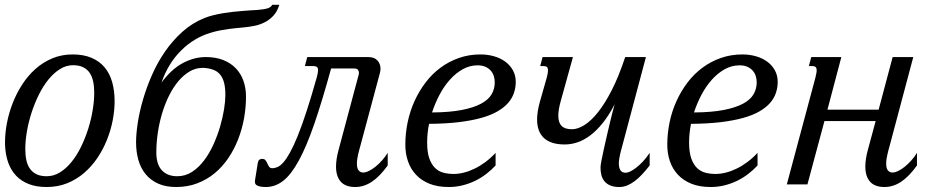

<svg xmlns="http://www.w3.org/2000/svg" viewBox="-20 -751 3827 782"><path d="M0.5 -172.4Q0.5 -210 8.5 -251.2Q16.6 -292.5 32.2 -332.3Q47.9 -372.1 71 -407.7Q94.2 -443.4 124.8 -470.5Q155.3 -497.6 193.1 -513.4Q231 -529.3 275.9 -529.3Q320.3 -529.3 352.5 -515.6Q384.8 -502 405.8 -477.1Q426.8 -452.1 436.8 -417Q446.8 -381.8 446.8 -338.9Q446.8 -301.3 439 -260.7Q431.2 -220.2 415.5 -181.2Q399.9 -142.1 376.5 -107.4Q353 -72.8 322.3 -46.4Q291.5 -20 253.4 -4.6Q215.3 10.7 169.9 10.7Q127.9 10.7 96.9 -1.5Q65.9 -13.7 44.9 -36.1Q23.9 -58.6 12.9 -90.3Q2 -122.1 0.5 -161.1ZM277.3 -485.4Q249 -485.4 223.6 -469.2Q198.2 -453.1 176.8 -426.5Q155.3 -399.9 137.9 -364.7Q120.6 -329.6 108.4 -291.7Q96.2 -253.9 89.6 -215.6Q83 -177.2 83 -144Q83 -119.1 87.4 -98.6Q91.8 -78.1 102.1 -63.7Q112.3 -49.3 128.9 -41.3Q145.5 -33.2 170.4 -33.2Q198.7 -33.2 224.4 -49.1Q250 -64.9 271.5 -91.6Q293 -118.2 310.1 -153.1Q327.1 -188 339.1 -225.8Q351.1 -263.7 357.4 -301.8Q363.8 -339.8 363.8 -373.5Q363.8 -398.4 359.4 -419.2Q355 -439.9 345 -454.6Q335 -469.2 318.4 -477.3Q301.8 -485.4 277.3 -485.4Z M813 -677.7Q829.1 -684.1 848.6 -689Q868.2 -693.8 888.9 -697.3Q909.7 -700.7 930.2 -702.9Q950.7 -705.1 969.2 -706.5Q987.8 -708 1002.7 -709Q1017.6 -710 1026.9 -710.4Q1054.7 -712.4 1069.6 -717Q1084.5 -721.7 1088.4 -731.4H1117.7Q1108.9 -703.1 1092.5 -686Q1076.2 -668.9 1056.2 -659.2Q1036.1 -649.4 1014.2 -645.3Q992.2 -641.1 971.2 -639.2Q960 -638.2 944.8 -636.7Q929.7 -635.3 912.6 -633.1Q895.5 -630.9 876.5 -627.2Q857.4 -623.5 838.4 -617.7Q770.5 -597.7 717.8 -545.4Q665 -493.2 637.7 -414.6Q677.7 -468.8 723.9 -493.7Q770 -518.6 818.4 -518.6Q858.4 -518.6 888.9 -506.6Q919.4 -494.6 940.2 -473.1Q960.9 -451.7 971.4 -422.1Q981.9 -392.6 981.9 -357.4Q981.9 -313 973.9 -268.6Q965.8 -224.1 949.7 -183.1Q933.6 -142.1 909.7 -106.7Q885.7 -71.3 854 -45.2Q822.3 -19 783 -4.2Q743.7 10.7 697.3 10.7Q654.8 10.7 624 -3.2Q593.3 -17.1 573.2 -41.5Q553.2 -65.9 543.7 -99.1Q534.2 -132.3 534.2 -171.4Q534.2 -205.1 541 -250.2Q547.9 -295.4 562.3 -345Q576.7 -394.5 598.9 -445.3Q621.1 -496.1 652.1 -541Q683.1 -585.9 723.1 -621.8Q763.2 -657.7 813 -677.7ZM815.4 -474.1Q813 -474.1 810.5 -474.4Q808.1 -474.6 805.7 -474.6Q777.3 -474.6 752.4 -460Q727.5 -445.3 706.5 -420.4Q685.5 -395.5 668.7 -361.8Q651.9 -328.1 640.4 -289.8Q628.9 -251.5 622.8 -210.7Q616.7 -169.9 616.7 -130.4Q616.7 -81.5 639.4 -57.4Q662.1 -33.2 701.7 -33.2Q734.9 -33.2 762.2 -51Q789.6 -68.8 811.3 -97.7Q833 -126.5 849.4 -162.6Q865.7 -198.7 876.5 -235.6Q887.2 -272.5 892.6 -306.2Q897.9 -339.8 897.9 -363.8Q897.9 -393.1 892.8 -413.3Q887.7 -433.6 877.2 -446.5Q866.7 -459.5 851.3 -465.8Q835.9 -472.2 815.4 -474.1Z M1447.8 -157.2Q1445.8 -150.4 1443.4 -141.4Q1440.9 -132.3 1438.7 -122.8Q1436.5 -113.3 1435.1 -103.3Q1433.6 -93.3 1433.6 -84.5Q1433.6 -65.4 1440.7 -56.9Q1447.8 -48.3 1459 -48.3Q1469.2 -48.3 1482.4 -54.7Q1495.6 -61 1509 -71.8Q1522.5 -82.5 1535.6 -97.2Q1548.8 -111.8 1559.1 -128.4V-77.1Q1526.4 -31.7 1494.1 -10.5Q1461.9 10.7 1426.8 10.7Q1387.2 10.7 1367.9 -11Q1348.6 -32.7 1348.6 -72.8Q1348.6 -102.1 1358.9 -140.1L1440.9 -446.8Q1441.4 -448.7 1441.7 -450.4Q1441.9 -452.1 1441.9 -454.6Q1441.9 -461.4 1437.7 -466.8Q1433.6 -472.2 1421.4 -472.2H1328.6Q1292 -338.9 1260.3 -246.8Q1228.5 -154.8 1197.3 -97.4Q1166 -40 1133.5 -14.6Q1101.1 10.7 1063 10.7Q1047.4 10.7 1038.6 8.5Q1029.8 6.3 1025.1 3.2Q1020.5 0 1019.3 -3.9Q1018.1 -7.8 1018.1 -11.2Q1018.1 -13.2 1018.3 -14.4Q1018.6 -15.6 1018.6 -16.6L1029.8 -86.4Q1031.2 -96.2 1035.9 -100.1Q1040.5 -104 1047.4 -104Q1057.1 -104 1061.5 -98.1Q1065.9 -92.3 1069.1 -85Q1072.3 -77.6 1076.2 -71.8Q1080.1 -65.9 1088.9 -65.9Q1099.6 -65.9 1111.1 -71Q1122.6 -76.2 1135 -90.6Q1147.5 -105 1161.6 -130.6Q1175.8 -156.2 1192.4 -197Q1209 -237.8 1228 -295.9Q1247.1 -354 1269.5 -433.6Q1275.4 -454.1 1275.4 -464.8Q1275.4 -475.1 1270.5 -478.5Q1265.6 -481.9 1257.3 -481.9H1221.7L1231.4 -518.6H1480Q1504.4 -518.6 1517.1 -504.9Q1529.8 -491.2 1529.8 -471.2Q1529.8 -463.4 1527.3 -453.6Z M1630.9 -161.1Q1630.9 -208 1640.4 -253.4Q1649.9 -298.8 1668.5 -339.6Q1687 -380.4 1713.6 -415.3Q1740.2 -450.2 1774.2 -475.3Q1808.1 -500.5 1849.1 -514.9Q1890.1 -529.3 1937 -529.3Q1966.3 -529.3 1992.4 -521.7Q2018.6 -514.2 2038.1 -499.8Q2057.6 -485.4 2069.1 -464.6Q2080.6 -443.8 2080.6 -417.5Q2080.6 -394 2073.2 -372.3Q2065.9 -350.6 2049.6 -331.8Q2033.2 -313 2006.3 -297.4Q1979.5 -281.7 1940.2 -270.8Q1900.9 -259.8 1848.1 -253.4Q1795.4 -247.1 1727.5 -246.6Q1719.7 -208 1719.7 -170.4Q1719.7 -130.9 1728.5 -106Q1737.3 -81.1 1752 -66.9Q1766.6 -52.7 1786.1 -47.6Q1805.7 -42.5 1827.6 -42.5Q1847.2 -42.5 1868.9 -47.9Q1890.6 -53.2 1912.8 -64Q1935.1 -74.7 1956.8 -90.8Q1978.5 -106.9 1998.5 -128.4V-77.1Q1981.4 -58.6 1960.4 -42.5Q1939.5 -26.4 1915.3 -14.6Q1891.1 -2.9 1864 3.9Q1836.9 10.7 1807.6 10.7Q1762.2 10.7 1729 -2.7Q1695.8 -16.1 1674.1 -39.6Q1652.3 -63 1641.6 -94.2Q1630.9 -125.5 1630.9 -161.1ZM1995.1 -415.5Q1995.1 -428.7 1991.2 -441.2Q1987.3 -453.6 1978.8 -463.4Q1970.2 -473.1 1957 -479Q1943.8 -484.9 1925.3 -484.9Q1893.1 -484.9 1864.7 -469Q1836.4 -453.1 1812.5 -426.5Q1788.6 -399.9 1770.3 -365.2Q1752 -330.6 1739.7 -293Q1811.5 -293.5 1860.4 -303Q1909.2 -312.5 1939.2 -328.6Q1969.2 -344.7 1982.2 -366.9Q1995.1 -389.2 1995.1 -415.5Z M2313.5 -518.6 2263.7 -338.9Q2253.9 -303.7 2253.9 -279.8Q2253.9 -252 2267.1 -238.3Q2280.3 -224.6 2309.6 -224.6Q2332.5 -224.6 2359.6 -241.2Q2386.7 -257.8 2415.3 -293.5Q2443.8 -329.1 2472.2 -384.8Q2500.5 -440.4 2526.4 -518.6H2610.8L2514.6 -157.2Q2512.7 -150.4 2510.3 -141.4Q2507.8 -132.3 2505.6 -122.8Q2503.4 -113.3 2502 -103.3Q2500.5 -93.3 2500.5 -84.5Q2500.5 -68.8 2506.6 -58.1Q2512.7 -47.4 2529.3 -47.4Q2535.6 -47.4 2546.6 -52.5Q2557.6 -57.6 2571 -67.9Q2584.5 -78.1 2598.6 -93.3Q2612.8 -108.4 2626 -128.4V-77.1Q2611.3 -58.1 2596.4 -42Q2581.5 -25.9 2566.2 -14.2Q2550.8 -2.4 2534.9 4.2Q2519 10.7 2502.4 10.7Q2480.5 10.7 2465.6 4.4Q2450.7 -2 2441.9 -12.7Q2433.1 -23.4 2429.4 -38.1Q2425.8 -52.7 2425.8 -68.8Q2425.8 -75.7 2429.4 -95.7Q2433.1 -115.7 2439 -142.1Q2444.8 -168.5 2451.7 -198.2Q2458.5 -228 2464.8 -254.2Q2471.2 -280.3 2476.3 -300Q2481.4 -319.8 2483.4 -326.2Q2460 -281.2 2435.1 -250.2Q2410.2 -219.2 2384.3 -199.7Q2358.4 -180.2 2332.3 -171.4Q2306.2 -162.6 2280.3 -162.6Q2250.5 -162.6 2229.2 -169.7Q2208 -176.8 2194.3 -189.9Q2180.7 -203.1 2174.1 -221.9Q2167.5 -240.7 2167.5 -264.2Q2167.5 -295.4 2178.7 -335.9L2206.5 -433.6Q2209.5 -443.8 2210.7 -451.4Q2211.9 -459 2211.9 -464.4Q2211.9 -474.6 2207.3 -478.3Q2202.6 -481.9 2193.8 -481.9H2180.2L2189.9 -518.6Z M2697.8 -161.1Q2697.8 -208 2707.3 -253.4Q2716.8 -298.8 2735.4 -339.6Q2753.9 -380.4 2780.5 -415.3Q2807.1 -450.2 2841.1 -475.3Q2875 -500.5 2916 -514.9Q2957 -529.3 3003.9 -529.3Q3033.2 -529.3 3059.3 -521.7Q3085.4 -514.2 3105 -499.8Q3124.5 -485.4 3136 -464.6Q3147.5 -443.8 3147.5 -417.5Q3147.5 -394 3140.1 -372.3Q3132.8 -350.6 3116.5 -331.8Q3100.1 -313 3073.2 -297.4Q3046.4 -281.7 3007.1 -270.8Q2967.8 -259.8 2915 -253.4Q2862.3 -247.1 2794.4 -246.6Q2786.6 -208 2786.6 -170.4Q2786.6 -130.9 2795.4 -106Q2804.2 -81.1 2818.8 -66.9Q2833.5 -52.7 2853 -47.6Q2872.6 -42.5 2894.5 -42.5Q2914.1 -42.5 2935.8 -47.9Q2957.5 -53.2 2979.7 -64Q3002 -74.7 3023.7 -90.8Q3045.4 -106.9 3065.4 -128.4V-77.1Q3048.3 -58.6 3027.3 -42.5Q3006.3 -26.4 2982.2 -14.6Q2958 -2.9 2930.9 3.9Q2903.8 10.7 2874.5 10.7Q2829.1 10.7 2795.9 -2.7Q2762.7 -16.1 2741 -39.6Q2719.2 -63 2708.5 -94.2Q2697.8 -125.5 2697.8 -161.1ZM3062 -415.5Q3062 -428.7 3058.1 -441.2Q3054.2 -453.6 3045.7 -463.4Q3037.1 -473.1 3023.9 -479Q3010.7 -484.9 2992.2 -484.9Q2960 -484.9 2931.6 -469Q2903.3 -453.1 2879.4 -426.5Q2855.5 -399.9 2837.2 -365.2Q2818.8 -330.6 2806.6 -293Q2878.4 -293.5 2927.2 -303Q2976.1 -312.5 3006.1 -328.6Q3036.1 -344.7 3049.1 -366.9Q3062 -389.2 3062 -415.5Z M3603.5 -157.2Q3601.6 -150.4 3599.1 -141.4Q3596.7 -132.3 3594.5 -122.8Q3592.3 -113.3 3590.8 -103.3Q3589.4 -93.3 3589.4 -84.5Q3589.4 -65.4 3596.4 -56.9Q3603.5 -48.3 3614.7 -48.3Q3625 -48.3 3638.2 -54.7Q3651.4 -61 3664.8 -71.8Q3678.2 -82.5 3691.4 -97.2Q3704.6 -111.8 3714.8 -128.4V-77.1Q3682.1 -31.7 3649.9 -10.5Q3617.7 10.7 3582.5 10.7Q3543 10.7 3523.7 -11Q3504.4 -32.7 3504.4 -72.8Q3504.4 -102.1 3514.6 -140.1L3546.4 -257.8H3337.9L3268.6 0H3184.6L3300.8 -433.6Q3303.2 -443.8 3304.7 -451.4Q3306.2 -459 3306.2 -464.4Q3306.2 -474.6 3301.5 -478.3Q3296.9 -481.9 3288.1 -481.9H3274.4L3284.2 -518.6H3406.7L3350.1 -304.2H3558.6L3615.7 -518.6H3699.7Z"/></svg>

Font: Arian Grqi
Style: Italic
Weight: 400
Italic angle: -15°
Designer: Ruben Hakobyan (Tarumian)
Foundry: Ruben Hakobyan (Tarumian)
Version: Version 1.002